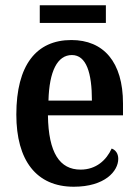

<svg xmlns="http://www.w3.org/2000/svg" viewBox="-20 -699 525 729"><path d="M131 -612H382V-679H131ZM260 10C378 10 429 -49 429 -96C429 -117 418 -130 404 -135C384 -91 345 -55 286 -55C207 -55 164 -118 162 -261H447V-306C447 -464 373 -547 251 -547C118 -547 42 -452 42 -264C42 -90 118 10 260 10ZM329 -317H164C167 -429 198 -490 253 -490C308 -490 329 -422 329 -317Z"/></svg>

Font: Noto Serif Tamil Condensed SemiBold
Style: Regular
Weight: 600
Width: 3
Designer: Indian Type Foundry, Tom Grace, and the Monotype Design Team
Foundry: Monotype Imaging Inc.
Version: Version 2.004